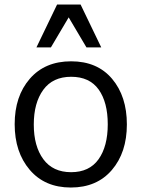

<svg xmlns="http://www.w3.org/2000/svg" viewBox="-20 -818 626 849"><path d="M44.9 0ZM141.1 -608.4 232.4 -797.9H336.4L427.7 -608.4H362.3L283.7 -741.2L205.1 -608.4ZM541 -267.8Q541 -143.6 474.6 -66.2Q408.2 11.2 293.2 11.2Q178.2 11.2 111.6 -66.9Q44.9 -145 44.9 -268.8Q44.9 -392.6 111.8 -469.7Q178.7 -546.9 294.4 -546.9Q410.2 -546.9 475.6 -469.5Q541 -392.1 541 -267.8ZM129.4 -267.3Q129.4 -171.4 171.6 -114Q213.9 -56.6 294.4 -56.6Q375 -56.6 415.8 -113.8Q456.5 -170.9 456.5 -268.3Q456.5 -365.7 416.3 -422.1Q376 -478.5 294.7 -478.5Q213.4 -478.5 171.4 -420.9Q129.4 -363.3 129.4 -267.3Z"/></svg>

Font: Oxygen
Style: Normal
Weight: 400
Designer: Vernon Adams
Foundry: Vernon Adams
Version: Version Release 0.2.2 webfont; ttfautohint (v0.8.52-bc40) -l